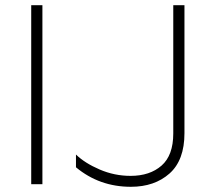

<svg xmlns="http://www.w3.org/2000/svg" viewBox="-20 -708 820 738"><path d="M100 -688H143V0H100ZM272 -114V-65Q362 10 483 10Q574 10 631.5 -41Q689 -92 689 -196V-688H646V-195Q646 -111 601 -71.5Q556 -32 482 -32Q420 -32 363 -56.5Q306 -81 272 -114Z"/></svg>

Font: Roundo Light
Style: Regular
Weight: 300
Designer: Namrata Goyal (Gurmukhi), Shiva Nallaperumal (Latin)
Foundry: Indian Type Foundry
Version: Version 1.000;PS 1.0;hotconv 1.0.88;makeotf.lib2.5.647800